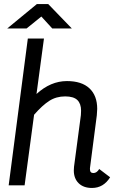

<svg xmlns="http://www.w3.org/2000/svg" viewBox="-20 -921 641 952"><path d="M426 -82Q426 -63 443 -63Q460 -63 472 -83L526 -42Q493 11 436 11Q394 11 370 -12.5Q346 -36 346 -76Q346 -88 347 -94L381 -350Q382 -358 382 -372Q382 -407 363.5 -425Q345 -443 303 -443Q259 -443 224.5 -421Q190 -399 149 -352L102 -2H23L118 -730H198L161 -455Q231 -519 312 -519Q385 -519 423.5 -483Q462 -447 462 -381Q462 -371 460 -349L426 -87ZM163 -901H219L336 -780H239L185 -839L112 -780H16Z"/></svg>

Font: Bellota
Style: Bold Italic
Weight: 700
Italic angle: -7.5°
Designer: Kemie Guaida
Foundry: Kemie Guaida
Version: Version 4.001